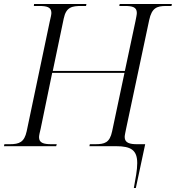

<svg xmlns="http://www.w3.org/2000/svg" viewBox="-40 -734 883 964"><path d="M632 210H642L689 -10H647C613 -10 586 -16 586 -46C586 -55 590 -71 593 -87L709 -633C722 -694 747 -704 794 -704H821L823 -714H561L559 -704H586C624 -704 647 -699 647 -669C647 -660 643 -643 640 -627L587 -378H225L280 -641C292 -699 322 -704 369 -704H392L394 -714H131L130 -704H156C194 -704 218 -699 218 -669C218 -661 214 -643 210 -627L94 -75C82 -20 57 -10 9 -10H-18L-20 0H242L245 -10H218C180 -10 156 -16 156 -45C156 -54 160 -71 164 -87L222 -368H585L523 -75C511 -17 485 -10 438 -10H411L409 0H543C618 0 649 20 649 85C649 121 641 159 632 210Z"/></svg>

Font: Noto Serif Display Light
Style: Italic
Weight: 300
Italic angle: -12°
Designer: Monotype Design Team
Foundry: Monotype Imaging Inc.
Version: Version 2.009